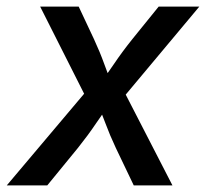

<svg xmlns="http://www.w3.org/2000/svg" viewBox="-41 -559 621 579"><path d="M-20.5 0 246.1 -315.9 232.4 -237.3 80.1 -539.1H196.3L242.2 -441.4Q260.3 -402.3 273.2 -366.5Q286.1 -330.6 300.3 -296.4H252.9Q278.8 -330.6 303 -366.5Q327.1 -402.3 358.4 -441.4L437.5 -539.1H560.1L305.7 -234.9L318.4 -312L479 0H362.3L308.1 -113.3Q290 -151.9 277.1 -186.8Q264.2 -221.7 249.5 -254.9H297.4Q272 -221.7 248.5 -186.8Q225.1 -151.9 194.3 -113.3L101.6 0Z"/></svg>

Font: Inter 18pt Medium
Style: Italic
Weight: 500
Italic angle: -9.3988°
Designer: Rasmus Andersson
Foundry: rsms
Version: Version 4.001;git-66647c0bb